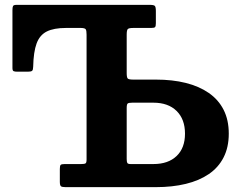

<svg xmlns="http://www.w3.org/2000/svg" viewBox="-20 -770 966 790"><path d="M524.3 -347.5H611.3Q672 -347.5 706.6 -313.5Q741.2 -279.5 741.2 -220Q741.2 -161 706.6 -128Q672 -95 611.3 -95H517.5Q506.3 -95 503.8 -99.6Q501.3 -104.3 501.3 -115.8V-325.5Q501.3 -340.7 505.4 -344.1Q509.5 -347.5 524.3 -347.5ZM314.2 -95H246Q233 -95 229.6 -91.5Q226.2 -88 226.2 -74.8V-22Q226.2 -7.3 230.9 -3.6Q235.5 0 249.5 0H621.3Q689.3 0 744.4 -13.4Q799.5 -26.7 839.1 -53.7Q878.8 -80.7 900 -122.4Q921.3 -164 921.3 -220Q921.3 -276.5 900 -318.3Q878.8 -360 839.1 -387.5Q799.5 -415 744.4 -428.8Q689.3 -442.5 621.3 -442.5H528.3Q510 -442.5 505.6 -446.9Q501.3 -451.3 501.3 -469.5V-627.2Q501.3 -645.7 505.8 -650.4Q510.3 -655 528.8 -655H602.3Q615 -655 618.1 -658.6Q621.3 -662.2 621.3 -674.5V-724.5Q621.3 -741.5 617 -745.7Q612.8 -750 596.3 -750H48.2Q36.2 -750 33.7 -745.2Q31.2 -740.5 31.2 -728.2V-490.2Q31.2 -479.5 36 -477.2Q40.7 -475 51.5 -475H94.8Q108.3 -475 112.3 -478.9Q116.3 -482.7 116.5 -495.2Q117.8 -556.5 130.6 -591.2Q143.5 -626 172.6 -640.5Q201.8 -655 251.5 -655H313Q329.5 -654.7 332.9 -649.2Q336.2 -643.7 336.2 -627V-113.5Q336.2 -100.5 331.9 -97.8Q327.5 -95 314.2 -95Z"/></svg>

Font: Besley
Style: Regular
Weight: 400
Designer: Owen Earl
Foundry: indestructible type*
Version: Version 4.000